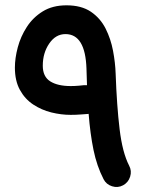

<svg xmlns="http://www.w3.org/2000/svg" viewBox="-20 -661 559 736"><path d="M234.9 -640.6Q292 -640.6 328.4 -616Q364.7 -591.3 384.8 -551.5Q404.8 -511.7 413.3 -466.3Q421.9 -420.9 423.3 -378.9Q427.7 -255.4 438.5 -165.8Q449.2 -76.2 475.1 -25.9Q485.8 -5.9 478.8 16.4Q471.7 38.6 451.7 49.3Q431.6 60.1 409.4 53Q387.2 45.9 377 25.9Q351.1 -24.4 338.4 -86.4Q325.7 -148.4 319.8 -224.6Q317.9 -224.6 315.9 -224.1Q308.1 -223.6 290 -222.2Q272 -220.7 251 -220.7Q214.4 -220.7 176.8 -230Q139.2 -239.3 107.4 -260.3Q75.7 -281.2 56.4 -316.2Q37.1 -351.1 37.1 -401.9Q37.1 -438 48.1 -479.5Q59.1 -521 82.8 -557.6Q106.4 -594.2 144 -617.4Q181.6 -640.6 234.9 -640.6ZM144 -409.2Q144 -367.2 172.6 -349.1Q201.2 -331.1 251 -331.1Q266.1 -331.1 282.2 -332.5Q298.3 -334 302.2 -334.5Q308.1 -335 313.5 -334.5Q313 -350.1 312.5 -365.7Q312 -381.3 311.5 -397.9Q307.1 -530.3 231 -530.3Q193.4 -530.3 168.7 -494.1Q144 -458 144 -409.2Z"/></svg>

Font: Mikhak-DS2-FD SemiBold
Style: Regular
Weight: 600
Designer: Amin Abedi
Version: Version 3.2